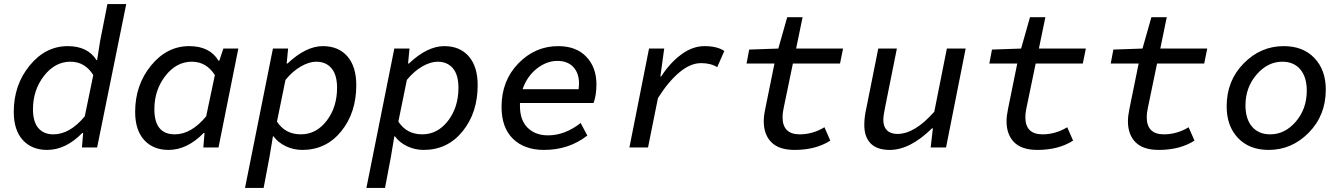

<svg xmlns="http://www.w3.org/2000/svg" viewBox="-20 -729 6640 949"><path d="M213 12Q137 12 92.5 -37Q48 -86 48 -176Q48 -309 126.5 -405Q205 -501 315 -501Q413 -501 457 -432H460L475 -527L511 -709H604L460 0H385L391 -72H387Q305 12 213 12ZM244 -65Q325 -65 399 -154L441 -358Q400 -424 328 -424Q252 -424 197.5 -354Q143 -284 143 -189Q143 -127 169.5 -96Q196 -65 244 -65Z M813 12Q737 12 692.5 -37Q648 -86 648 -176Q648 -309 726.5 -405Q805 -501 915 -501Q1017 -501 1060 -429H1064L1084 -489H1158L1060 0H985L991 -72H987Q905 12 813 12ZM844 -65Q925 -65 999 -154L1042 -358Q1000 -424 928 -424Q852 -424 797.5 -354Q743 -284 743 -189Q743 -65 844 -65Z M1191 200 1329 -489H1404L1397 -415H1401Q1492 -501 1576 -501Q1653 -501 1697 -450.5Q1741 -400 1741 -308Q1741 -172 1666.5 -80Q1592 12 1474 12Q1431 12 1393 -6Q1355 -24 1332 -55H1329L1312 47L1283 200ZM1467 -65Q1543 -65 1594.5 -132Q1646 -199 1646 -295Q1646 -359 1618.5 -391.5Q1591 -424 1543 -424Q1508 -424 1467 -400.5Q1426 -377 1391 -334L1349 -128Q1390 -65 1467 -65Z M1791 200 1929 -489H2004L1997 -415H2001Q2092 -501 2176 -501Q2253 -501 2297 -450.5Q2341 -400 2341 -308Q2341 -172 2266.5 -80Q2192 12 2074 12Q2031 12 1993 -6Q1955 -24 1932 -55H1929L1912 47L1883 200ZM2067 -65Q2143 -65 2194.5 -132Q2246 -199 2246 -295Q2246 -359 2218.5 -391.5Q2191 -424 2143 -424Q2108 -424 2067 -400.5Q2026 -377 1991 -334L1949 -128Q1990 -65 2067 -65Z M2669 12Q2572 12 2515.5 -43Q2459 -98 2459 -201Q2459 -330 2542 -415.5Q2625 -501 2739 -501Q2828 -501 2878 -448.5Q2928 -396 2928 -312Q2928 -259 2914 -220H2550V-205Q2550 -135 2588 -97.5Q2626 -60 2689 -60Q2772 -60 2850 -121L2883 -59Q2792 12 2669 12ZM2735 -428Q2682 -428 2633.5 -390Q2585 -352 2563 -288H2840Q2842 -306 2842 -315Q2842 -368 2813.5 -398Q2785 -428 2735 -428Z M3091 0 3188 -489H3263L3244 -351H3248Q3291 -418 3347 -459.5Q3403 -501 3462 -501Q3525 -501 3560 -477L3525 -397Q3493 -417 3445 -417Q3392 -417 3337 -370.5Q3282 -324 3232 -244L3183 0Z M3908 12Q3830 12 3792.5 -26Q3755 -64 3755 -130Q3755 -156 3763 -194L3808 -415H3670L3683 -484L3827 -489L3871 -644H3947L3915 -489H4147L4132 -415H3899L3853 -193Q3848 -170 3848 -150Q3848 -65 3933 -65Q3997 -65 4055 -100L4084 -34Q4012 12 3908 12Z M4378 12Q4315 12 4283.5 -20Q4252 -52 4252 -111Q4252 -150 4261 -189L4321 -489H4413L4355 -200Q4346 -157 4346 -136Q4346 -103 4364 -85Q4382 -67 4416 -67Q4501 -67 4598 -177L4660 -489H4753L4656 0H4580L4591 -95H4587Q4478 12 4378 12Z M5108 12Q5030 12 4992.5 -26Q4955 -64 4955 -130Q4955 -156 4963 -194L5008 -415H4870L4883 -484L5027 -489L5071 -644H5147L5115 -489H5347L5332 -415H5099L5053 -193Q5048 -170 5048 -150Q5048 -65 5133 -65Q5197 -65 5255 -100L5284 -34Q5212 12 5108 12Z M5708 12Q5630 12 5592.5 -26Q5555 -64 5555 -130Q5555 -156 5563 -194L5608 -415H5470L5483 -484L5627 -489L5671 -644H5747L5715 -489H5947L5932 -415H5699L5653 -193Q5648 -170 5648 -150Q5648 -65 5733 -65Q5797 -65 5855 -100L5884 -34Q5812 12 5708 12Z M6251 12Q6155 12 6099 -47Q6043 -106 6043 -203Q6043 -330 6127 -415.5Q6211 -501 6325 -501Q6421 -501 6477 -442Q6533 -383 6533 -286Q6533 -159 6449 -73.5Q6365 12 6251 12ZM6258 -65Q6331 -65 6385 -128Q6439 -191 6439 -281Q6439 -348 6407 -386Q6375 -424 6318 -424Q6246 -424 6191 -360.5Q6136 -297 6136 -208Q6136 -141 6168.5 -103Q6201 -65 6258 -65Z"/></svg>

Font: TypoPRO Source Code Pro
Style: Italic
Weight: 500
Italic angle: -11°
Monospace: yes
Designer: Paul D. Hunt, Teo Tuominen
Foundry: Adobe Systems Incorporated
Version: Version 1.030;PS 1.0;hotconv 1.0.84;makeotf.lib2.5.63406